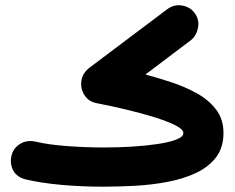

<svg xmlns="http://www.w3.org/2000/svg" viewBox="-20 -639 890 727"><path d="M530.8 -356.9Q574.7 -345.2 625.7 -328.6Q676.8 -312 722.4 -287.4Q768.1 -262.7 797.1 -225.6Q826.2 -188.5 826.2 -135.7Q826.2 -79.6 797.6 -42.7Q769 -5.9 721.2 16.4Q673.3 38.6 613.8 49.8Q554.2 61 491.2 64.5Q428.2 67.9 370.6 67.9Q289.6 67.9 212.9 61Q136.2 54.2 78.1 40.5Q44.4 32.2 30.5 7.1Q16.6 -18.1 23.4 -49.3Q30.3 -78.1 56.2 -94.2Q82 -110.4 117.7 -102.1Q162.6 -91.3 233.4 -85.9Q304.2 -80.6 375 -80.6Q425.8 -80.6 478.5 -83.7Q531.2 -86.9 575.7 -93.5Q620.1 -100.1 647.2 -110.4Q674.3 -120.6 674.3 -135.3Q674.3 -149.4 643.6 -164.8Q612.8 -180.2 563.2 -195.6Q513.7 -210.9 456.1 -224.6Q398.4 -238.3 345.2 -248.5Q315.4 -254.4 299.8 -278.8Q284.2 -303.2 288.1 -332.8Q292 -362.3 320.3 -383.8L613.8 -604.5Q639.2 -623 668.9 -618.2Q698.7 -613.3 715.8 -591.3Q735.8 -565.4 729.7 -534.2Q723.6 -502.9 702.1 -486.3Z"/></svg>

Font: Mikhak-DS2-FD ExtraBold
Style: Regular
Weight: 800
Designer: Amin Abedi
Version: Version 3.2